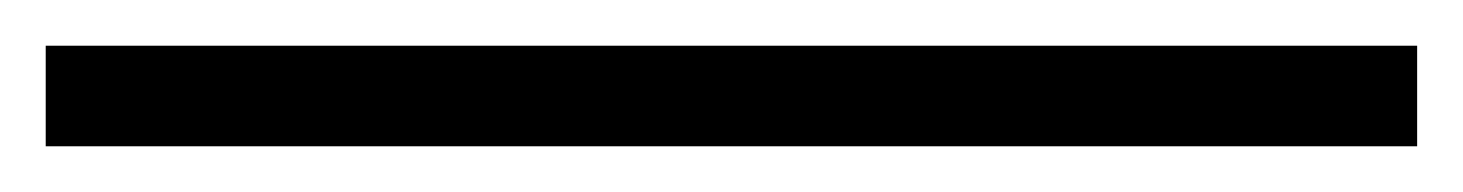

<svg xmlns="http://www.w3.org/2000/svg" viewBox="-20 138 640 84"><path d="M0 202V158H600V202Z"/></svg>

Font: Wittgenstein
Style: Bold
Weight: 700
Designer: Jörg Drees
Foundry: Jörg Drees
Version: Version 1.303; ttfautohint (v1.8.4.7-5d5b)